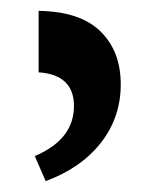

<svg xmlns="http://www.w3.org/2000/svg" viewBox="-20 -780 287 353"><path d="M51 -760Q127 -759 164.5 -722.5Q202 -686 202 -625Q202 -564 165.5 -517.5Q129 -471 64 -447L44 -493Q81 -509 98.5 -532Q116 -555 116 -585Q116 -614 99.5 -629.5Q83 -645 51 -647Z"/></svg>

Font: Noto Serif Armenian SemiBold
Style: Regular
Weight: 600
Version: Version 2.007